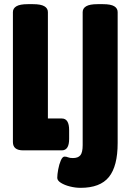

<svg xmlns="http://www.w3.org/2000/svg" viewBox="-20 -722 620 922"><path d="M367 180Q342 180 316 173.5Q290 167 272.5 156Q255 145 255 132Q255 116 259.5 91.5Q264 67 272 48.5Q280 30 290 30Q299 30 307 33.5Q315 37 330 37Q355 37 366 23.5Q377 10 377 -25V-664Q377 -682 394 -692Q411 -702 448 -702H475Q512 -702 528.5 -692Q545 -682 545 -664V-35Q545 76 503 128Q461 180 367 180ZM91 0Q42 0 42 -40V-664Q42 -682 59 -692Q76 -702 113 -702H139Q176 -702 193 -692Q210 -682 210 -664V-153H277Q312 -153 312 -97V-55Q312 0 277 0Z"/></svg>

Font: Asap Condensed ExtraBold
Style: Regular
Weight: 800
Width: 3
Designer: Pablo Cosgaya
Foundry: Omnibus-Type
Version: Version 3.001; ttfautohint (v1.8.4.7-5d5b)